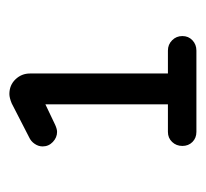

<svg xmlns="http://www.w3.org/2000/svg" viewBox="-35 -697 431 401"><g transform="rotate(-90 180.5 -496.5)"><path d="M76.2 -331.1Q76.2 -343.8 84.5 -352.5Q92.8 -361.3 105.5 -361.3H163.1V-617.2L120.1 -596.7Q111.3 -592.8 105.5 -592.8Q93.8 -592.8 84.5 -601.6Q75.2 -610.4 75.2 -623Q75.2 -631.8 80.6 -639.6Q85.9 -647.5 94.7 -651.4L165 -687.5Q176.8 -692.4 184.6 -692.4Q203.1 -692.4 215.3 -679.7Q227.5 -667 227.5 -649.4V-361.3H275.4Q288.1 -361.3 296.9 -352.5Q305.7 -343.8 305.7 -331.1Q305.7 -318.4 296.9 -310.1Q288.1 -301.8 275.4 -301.8H105.5Q92.8 -301.8 84.5 -310.1Q76.2 -318.4 76.2 -331.1Z"/></g></svg>

Font: KTXP_ComRound
Style: Medium
Weight: 500
Version: Version 1.01;May 16, 2022;FontCreator 13.0.0.2683 64-bit